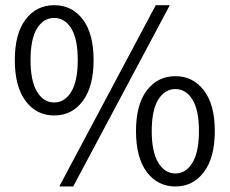

<svg xmlns="http://www.w3.org/2000/svg" viewBox="-20 -688 862 721"><path d="M202.6 12.2 564.9 -668.5H617.7L254.9 12.2ZM183.6 -254.4Q116.7 -254.4 76.2 -308.8Q35.6 -363.3 35.6 -462.4Q35.6 -561.5 76.2 -615Q116.7 -668.5 183.6 -668.5Q250.5 -668.5 291 -615Q331.5 -561.5 331.5 -462.4Q331.5 -363.3 291 -308.8Q250.5 -254.4 183.6 -254.4ZM183.6 -303.2Q223.1 -303.2 247.6 -343.5Q272 -383.8 272 -462.4Q272 -542 247.6 -581.3Q223.1 -620.6 183.6 -620.6Q143.6 -620.6 119.1 -581.3Q94.7 -542 94.7 -462.4Q94.7 -383.8 119.1 -343.5Q143.6 -303.2 183.6 -303.2ZM638.7 12.2Q571.8 12.2 531.2 -42Q490.7 -96.2 490.7 -195.8Q490.7 -294.9 531.2 -348.4Q571.8 -401.9 638.7 -401.9Q705.1 -401.9 745.8 -348.4Q786.6 -294.9 786.6 -195.8Q786.6 -96.2 745.8 -42Q705.1 12.2 638.7 12.2ZM638.7 -36.6Q678.2 -36.6 702.6 -76.9Q727.1 -117.2 727.1 -195.8Q727.1 -274.9 702.6 -314.2Q678.2 -353.5 638.7 -353.5Q599.1 -353.5 574.5 -314.2Q549.8 -274.9 549.8 -195.8Q549.8 -117.2 574.5 -76.9Q599.1 -36.6 638.7 -36.6Z"/></svg>

Font: Varta Light
Style: Regular
Weight: 400
Version: Version 1.004